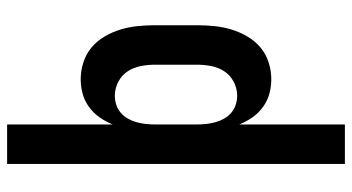

<svg xmlns="http://www.w3.org/2000/svg" viewBox="-245 -530 990 540"><g transform="rotate(-90 250.0 -260.0)"><path d="M59 215V-735H170V-438Q178 -458 190 -475Q202 -492 219 -504.5Q236 -517 256 -522.5Q276 -528 297 -528Q321 -528 344.5 -520.5Q368 -513 386.5 -497.5Q405 -482 417.5 -460.5Q430 -439 437 -416Q444 -393 446.5 -368.5Q449 -344 449 -320V-200Q449 -176 446.5 -151.5Q444 -127 437 -104Q430 -81 417.5 -59.5Q405 -38 386.5 -22.5Q368 -7 344.5 0.5Q321 8 297 8Q276 8 256 2.5Q236 -3 219 -15.5Q202 -28 190 -45Q178 -62 170 -82V215ZM251 -88Q271 -88 289.5 -97.5Q308 -107 319 -123.5Q330 -140 334 -160Q338 -180 338 -200V-320Q338 -340 334 -360Q330 -380 319 -396.5Q308 -413 289.5 -422.5Q271 -432 251 -432Q238 -432 225.5 -428Q213 -424 203 -415.5Q193 -407 186.5 -395.5Q180 -384 176.5 -371.5Q173 -359 171.5 -346Q170 -333 170 -320V-200Q170 -187 171.5 -174Q173 -161 176.5 -148.5Q180 -136 186.5 -124.5Q193 -113 203 -104.5Q213 -96 225.5 -92Q238 -88 251 -88Z"/></g></svg>

Font: Iosevka SS04
Style: Bold
Weight: 700
Monospace: yes
Designer: Belleve Invis
Foundry: Belleve Invis
Version: Version 19.0.0; ttfautohint (v1.8.4)